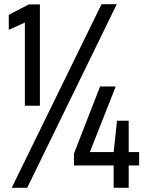

<svg xmlns="http://www.w3.org/2000/svg" viewBox="-20 -826 687 919"><path d="M99 -320V-718L22 -683V-755L118 -805H171V-320ZM36 73 466 -806H539L110 73ZM524 73V-34H334V-91L459 -412H534L410 -98H524L540 -248H596V-98H646V-34H596V73Z"/></svg>

Font: Farlight84_Sys_V01
Style: Regular
Weight: 400
Designer: Ryoko NISHIZUKA  (kana, bopomofo & ideographs); Paul D. Hunt (Latin, Greek & Cyrillic); Sandoll Communications , Soo-you
Foundry: Adobe
Version: Version 2.004;October 29, 2024;FontCreator 14.0.0.2814 64-bi